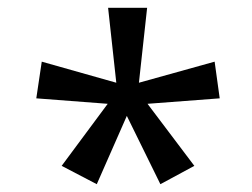

<svg xmlns="http://www.w3.org/2000/svg" viewBox="-20 -765 647 492"><path d="M138 -340 256 -499 73 -513 87 -607 278 -553 257 -745H357L336 -553L530 -607L543 -513L358 -499L478 -340L391 -293L305 -468L228 -293Z"/></svg>

Font: hexlbangla05
Style: Book
Weight: 400
Designer: Jelle Bosma - Monotype Design Team
Foundry: Monotype Imaging Inc.
Version: Version 2.003